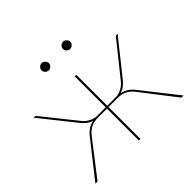

<svg xmlns="http://www.w3.org/2000/svg" viewBox="-159 -854 1040 1040"><g transform="rotate(-45 361.0 -333.5)"><path d="M23 0ZM210.5 -293.5Q224.5 -276 246 -264.8Q267.5 -253.5 288.5 -253.5H355V-490.5H367V-253.5H433.5Q454.5 -253.5 476 -264.8Q497.5 -276 511.5 -293.5L665 -485Q668.5 -490 675 -490H683L524.5 -291.5Q513 -277.5 498.8 -266.5Q484.5 -255.5 465 -250Q508 -242.5 537.5 -205L699 0H690.5Q682 0 679 -4.5L529.5 -198Q512.5 -220 490.2 -231.8Q468 -243.5 440 -243.5H367V1H355V-243.5H282Q254 -243.5 231.8 -231.8Q209.5 -220 192.5 -198L43 -4.5Q40 0 31.5 0H23L184.5 -205Q214 -242.5 256.5 -250Q237 -255.5 222.8 -266.5Q208.5 -277.5 197.5 -291.5L39 -490H47Q53.5 -490 57 -485ZM307 -640Q307 -629.5 298.2 -621.2Q289.5 -613 279 -613Q267.5 -613 259.2 -621.2Q251 -629.5 251 -640Q251 -651.5 259.2 -659.8Q267.5 -668 279 -668Q289.5 -668 298.2 -659.8Q307 -651.5 307 -640ZM471 -640Q471 -629.5 462.2 -621.2Q453.5 -613 443 -613Q431.5 -613 423.2 -621.2Q415 -629.5 415 -640Q415 -651.5 423.2 -659.8Q431.5 -668 443 -668Q453.5 -668 462.2 -659.8Q471 -651.5 471 -640Z"/></g></svg>

Font: Lato Hairline
Style: Regular
Weight: 100
Designer: Lukasz Dziedzic
Foundry: tyPoland Lukasz Dziedzic
Version: Version 2.007; 2014-02-27